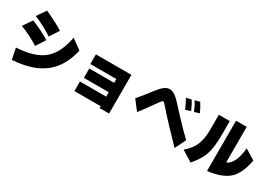

<svg xmlns="http://www.w3.org/2000/svg" viewBox="19 -1775 3962 2822"><g transform="rotate(30 2000.0 -364.0)"><path d="M46.9 -426.8 152.3 -580.1Q343.8 -501 463.9 -424.8L362.3 -268.6Q216.8 -363.3 46.9 -426.8ZM130.9 -107.4Q441.4 -124 592.3 -251Q743.2 -377.9 793 -658.2L961.9 -534.2Q897.5 -242.2 703.1 -90.8Q508.8 60.5 168.9 79.1ZM151.4 -654.3 256.8 -806.6Q476.6 -705.1 568.4 -643.6L466.8 -488.3Q324.2 -585 151.4 -654.3Z M1195.3 16.6V-145.5H1640.6V-220.7H1218.8V-379.9H1640.6V-444.3H1199.2V-608.4H1801.8V47.9H1640.6V16.6Z M2022.5 -337.9Q2117.2 -450.2 2188.5 -544.4Q2259.8 -638.7 2304.7 -673.8Q2349.6 -709 2397.5 -709Q2471.7 -709 2562.5 -612.3Q2573.2 -601.6 2726.6 -436Q2879.9 -270.5 2979.5 -178.7L2888.7 5.9Q2776.4 -108.4 2646 -247.6Q2515.6 -386.7 2466.3 -445.8Q2417 -504.9 2401.9 -504.9Q2386.7 -504.9 2356.4 -461.9Q2197.3 -237.3 2147.5 -175.8ZM2663.1 -716.8 2749 -738.3Q2788.1 -680.7 2828.1 -585.9L2742.2 -557.6Q2696.3 -666 2663.1 -716.8ZM2792 -750 2875 -771.5Q2920.9 -702.1 2956.1 -622.1L2871.1 -595.7Q2837.9 -679.7 2792 -750Z M3016.6 -40Q3123 -130.9 3165.5 -233.4Q3208 -335.9 3208 -499V-743.2H3393.6V-536.1Q3393.6 -375 3377.4 -277.3Q3361.3 -179.7 3320.8 -100.6Q3280.3 -21.5 3198.2 73.2ZM3470.7 59.6V-793.9H3651.4V-190.4Q3712.9 -210 3754.9 -296.4Q3796.9 -382.8 3810.5 -519.5L3983.4 -414.1Q3940.4 -177.7 3828.1 -74.2Q3715.8 29.3 3470.7 59.6Z"/></g></svg>

Font: GenEi M Gothic v2 Black
Style: Regular
Weight: 900
Version: Version 2.0